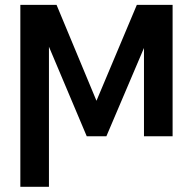

<svg xmlns="http://www.w3.org/2000/svg" viewBox="-20 -548 775 772"><path d="M61.8 -528.4H207.4L367.9 -142.8L530.2 -528.4H674V0H558.9V-355.1L407.7 0H328.8L176.8 -360.1V203.1H61.8Z"/></svg>

Font: Cannonade Med
Style: Regular
Weight: 500
Designer: Rasmus Andersson
Foundry: rsms
Version: Version 3.012;git-f93a4a705